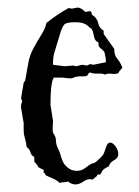

<svg xmlns="http://www.w3.org/2000/svg" viewBox="-20 -482 370 511"><path d="M255.9 -391.6 284.2 -351.6V-349.6Q284.2 -335 292.5 -325.2Q300.8 -315.4 305.7 -301.8Q302.7 -297.9 299.8 -294.9Q296.9 -292 294.9 -287.1Q288.1 -285.2 285.2 -285.2L269.5 -286.1Q263.7 -286.1 259.8 -283.2Q254.9 -286.1 248 -286.1H236.3Q226.6 -286.1 219.7 -289.1Q215.8 -288.1 213.9 -283.2Q211.9 -278.3 200.2 -278.8Q188.5 -279.3 183.1 -277.8Q177.7 -276.4 174.8 -274.9Q171.9 -273.4 166 -273.4L146.5 -275.4H123Q114.3 -261.7 114.3 -203.1L121.1 -160.2L120.1 -139.6Q120.1 -128.9 122.1 -127Q128.9 -118.2 128.9 -107.9Q128.9 -97.7 134.3 -86.9Q139.6 -76.2 141.1 -69.8Q142.6 -63.5 146.5 -53.7Q150.4 -43.9 160.6 -35.6Q170.9 -27.3 184.1 -27.3Q197.3 -27.3 206.5 -34.7Q215.8 -42 221.2 -44.9Q226.6 -47.9 227.5 -47.4Q228.5 -46.9 231.9 -48.8Q235.4 -50.8 243.7 -58.6Q252 -66.4 253.9 -69.3Q255.9 -72.3 257.8 -77.6Q259.8 -83 263.2 -92.8Q266.6 -102.5 273.4 -102.5Q280.3 -102.5 287.6 -92.3Q294.9 -82 294.9 -71.8Q294.9 -61.5 283.7 -55.7Q272.5 -49.8 269.5 -39.1Q253.9 -32.2 251.5 -25.9Q249 -19.5 246.6 -18.1Q244.1 -16.6 243.2 -17.1Q242.2 -17.6 240.2 -17.6Q238.3 -17.6 238.3 -13.7Q232.4 -9.8 226.6 -3.9Q214.8 -7.8 203.1 0.5Q191.4 8.8 180.7 8.8Q169.9 8.8 161.1 1Q156.2 2.9 150.4 2.9Q144.5 2.9 138.7 4.9Q130.9 -2.9 121.1 -6.8Q111.3 -10.7 101.6 -15.6Q99.6 -21.5 97.2 -22Q94.7 -22.5 96.7 -29.3Q92.8 -31.2 89.4 -33.2Q85.9 -35.2 82 -37.1Q79.1 -43.9 71.3 -51.8V-64.5Q63.5 -67.4 61 -76.7Q58.6 -85.9 50.8 -90.8Q49.8 -102.5 46.4 -113.8Q43 -125 43 -136.7V-154.3L36.1 -195.3V-203.1L39.1 -211.9L36.1 -220.7L43 -261.7L46.9 -267.6Q51.8 -293 55.2 -313.5Q58.6 -334 68.8 -353Q79.1 -372.1 89.8 -389.2Q100.6 -406.2 103.5 -420.9Q132.8 -444.3 163.1 -460.9Q168 -459 170.9 -459L186.5 -461.9Q195.3 -461.9 207 -450.2L217.8 -452.1H221.7Q223.6 -449.2 224.1 -445.3Q224.6 -441.4 228.5 -440.4Q239.3 -431.6 241.7 -419.4Q244.1 -407.2 255.9 -400.4ZM228.5 -309.6 261.7 -316.4V-320.3Q261.7 -326.2 260.3 -332Q258.8 -337.9 257.8 -343.8Q252 -350.6 246.6 -354.5Q241.2 -358.4 242.2 -369.1Q233.4 -372.1 231 -381.8Q228.5 -391.6 226.6 -400.4Q224.6 -400.4 224.6 -404.3Q217.8 -409.2 214.8 -412.1Q204.1 -422.9 181.2 -422.9Q158.2 -422.9 151.9 -417.5Q145.5 -412.1 138.7 -388.2Q131.8 -364.3 126.5 -348.1Q121.1 -332 121.1 -315.4V-309.6L152.3 -305.7L174.8 -307.6L182.6 -305.7L198.2 -309.6L211.9 -307.6L219.7 -311.5Z"/></svg>

Font: Mountains of Christmas
Style: Regular
Weight: 400
Designer: Crystal Kluge
Foundry: Font Diner, Inc DBA Tart Workshop
Version: Version 1.002